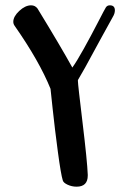

<svg xmlns="http://www.w3.org/2000/svg" viewBox="-20 -772 482 722"><path d="M121 -740Q209 -596 252 -518Q268 -540 295 -588.5Q322 -637 348 -687.5Q374 -738 378 -744Q383 -752 393 -752Q412 -752 412 -733Q412 -721 404 -708Q396 -694 361 -630Q326 -566 300 -518L273 -471V-467Q273 -455 290.5 -310.5Q308 -166 310 -115V-112Q310 -70 268 -70Q250 -70 234 -77.5Q218 -85 216 -94Q209 -116 197.5 -202Q186 -288 178 -363L170 -438Q128 -542 35 -675Q30 -682 30 -690Q30 -710 52.5 -731Q75 -752 97 -752Q112 -752 121 -740Z"/></svg>

Font: KleponIjo
Style: Ijo
Weight: 400
Designer: Aprian Dwi Nur Sembada & Aurellia CItra
Version: Version 001.000